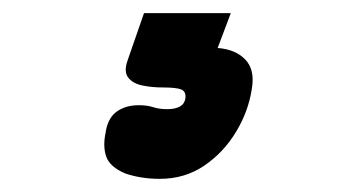

<svg xmlns="http://www.w3.org/2000/svg" viewBox="-20 -45 520 292"><path d="M223 227Q209 227 196 225Q183 223 171 219Q147 209 141.5 193Q136 177 141 155V154Q145 133 158.5 124Q172 115 191 115Q204 115 213 118Q222 121 234 121Q260 121 262 104Q263 94 255.5 91Q248 88 227 88Q211 88 196.5 85Q182 82 175 73Q168 64 174 47L199 -25H331L311 28Q338 30 353 45.5Q368 61 363 90Q358 124 339 155.5Q320 187 290.5 207Q261 227 223 227Z"/></svg>

Font: Winky Sans ExtraBold
Style: Italic
Weight: 800
Italic angle: -8.97852°
Designer: Simon Atzbach
Foundry: typofactur
Version: Version 1.205